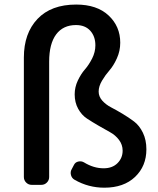

<svg xmlns="http://www.w3.org/2000/svg" viewBox="-20 -828 707 860"><path d="M447.3 12.7Q376 12.7 314.5 -22.5Q301.8 -29.3 297.9 -43.9Q293.9 -58.6 301.8 -71.3L311.5 -89.8Q317.4 -101.6 331.1 -104.5Q344.7 -107.4 356.4 -100.6Q399.4 -74.2 444.3 -74.2Q483.4 -74.2 506.3 -97.2Q529.3 -120.1 529.3 -153.3Q529.3 -179.7 513.2 -201.2Q497.1 -222.7 473.1 -235.8Q449.2 -249 421.4 -265.1Q393.6 -281.2 369.6 -296.9Q345.7 -312.5 330.1 -340.8Q314.5 -369.1 314.5 -405.3Q314.5 -437.5 328.6 -467.3Q342.8 -497.1 360.4 -517.1Q377.9 -537.1 392.6 -565.9Q407.2 -594.7 407.2 -625Q407.2 -665 384.3 -690.4Q361.3 -715.8 320.3 -715.8Q262.7 -715.8 231.4 -673.8Q200.2 -631.8 200.2 -551.8V-35.2Q200.2 -20.5 189.9 -10.3Q179.7 0 165 0H122.1Q107.4 0 97.2 -10.3Q86.9 -20.5 86.9 -35.2V-570.3Q86.9 -678.7 147.9 -743.2Q209 -807.6 321.3 -807.6Q414.1 -807.6 466.3 -758.8Q518.6 -710 518.6 -636.7Q518.6 -599.6 503.4 -566.4Q488.3 -533.2 470.2 -512.7Q452.1 -492.2 437 -466.8Q421.9 -441.4 421.9 -418Q421.9 -395.5 438 -377.4Q454.1 -359.4 477.5 -347.2Q501 -335 528.8 -318.4Q556.6 -301.8 580.6 -283.7Q604.5 -265.6 620.1 -233.4Q635.7 -201.2 635.7 -159.2Q635.7 -84 585 -35.6Q534.2 12.7 447.3 12.7Z"/></svg>

Font: Gen Jyuu GothicL Medium
Style: Regular
Weight: 500
Designer: [Source Han Sans]
Ryoko NISHIZUKA  (kana & ideographs); Paul D. Hunt (Latin, Greek & Cyrillic); Wenlong ZHANG  (bopomofo
Version: Version 1.002.20150607